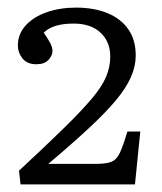

<svg xmlns="http://www.w3.org/2000/svg" viewBox="-20 -859 426 505"><path d="M34 -374 30 -410Q101 -476 147.5 -521.5Q194 -567 221 -599Q248 -631 259 -657Q270 -683 270 -710Q270 -749 244.5 -773Q219 -797 174 -797Q146 -797 126.5 -791Q107 -785 95 -773Q105 -759 111.5 -747Q118 -735 118 -725Q118 -713 107.5 -701.5Q97 -690 76 -690Q51 -690 39 -705.5Q27 -721 27 -739Q27 -769 47 -791.5Q67 -814 102 -826.5Q137 -839 180 -839Q227 -839 262.5 -824.5Q298 -810 317.5 -782Q337 -754 337 -713Q337 -685 324.5 -656.5Q312 -628 285.5 -596Q259 -564 215 -523Q171 -482 107 -428H233Q259 -428 273 -433.5Q287 -439 295.5 -457.5Q304 -476 315 -513H349L335 -374Z"/></svg>

Font: Literata 18pt Light
Style: Regular
Weight: 300
Designer: Latin by Veronika Burian and Jose Scaglione. Greek by Irene Vlachou. Cyrillic by Vera Evstafieva.
Foundry: TypeTogether
Version: Version 3.103;gftools[0.9.29]